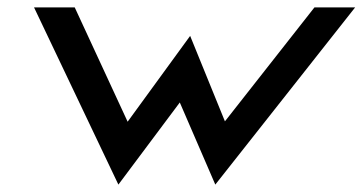

<svg xmlns="http://www.w3.org/2000/svg" viewBox="-20 -471 980 519"><path d="M300 28 466 -194 562 28 940 -451H830L588 -143L494 -374L325 -142L182 -451H72Z"/></svg>

Font: Charger Pro
Style: BlkExtObl
Weight: 900
Designer: Jasper
Foundry: Cannot Into Space Fonts
Version: Version 1.09